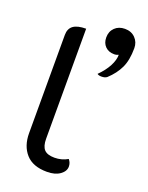

<svg xmlns="http://www.w3.org/2000/svg" viewBox="-146 -848 720 932"><g transform="rotate(20 213.5 -382.0)"><path d="M70 -138V-645Q70 -678 91.5 -693.5Q113 -709 157 -709V-141Q157 -102 173 -85Q189 -68 226 -68Q263 -68 294 -86Q307 -71 307 -51Q307 -27 282 -9Q257 9 215 9Q142 9 106 -31.5Q70 -72 70 -138ZM349 -644Q345 -642 339 -640.5Q333 -639 327 -639Q298 -639 280.5 -656.5Q263 -674 263 -703Q263 -734 283 -753.5Q303 -773 335 -773Q368 -773 388.5 -752Q409 -731 409 -700Q409 -638 390 -598Q371 -558 334 -524Q324 -516 306 -516Q291 -516 284 -522Q316 -554 332.5 -585.5Q349 -617 349 -644Z"/></g></svg>

Font: K2D
Style: Regular
Weight: 400
Version: Version 1.000; ttfautohint (v1.6)